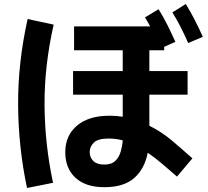

<svg xmlns="http://www.w3.org/2000/svg" viewBox="-20 -869 1040 959"><path d="M920 -654Q880 -745 841 -807L908 -849Q933 -808 954 -767Q975 -726 993 -685ZM941 -78 864 13Q825 -21 789 -51.5Q753 -82 718 -106Q702 -25 650 20.5Q598 66 501 66Q408 66 357 19Q306 -28 306 -109Q306 -192 364.5 -241.5Q423 -291 527 -291Q561 -291 593 -286V-396H345V-514H593V-618H350V-737H730Q718 -760 704 -782L772 -823Q797 -783 817.5 -741.5Q838 -700 856 -660L800 -635V-618H726V-514H917V-396H726V-241Q788 -210 840.5 -165.5Q893 -121 941 -78ZM115 70Q72 -132 70.5 -343Q69 -554 118 -774L248 -746Q201 -538 202.5 -342.5Q204 -147 245 44ZM428 -110Q428 -82 446.5 -64.5Q465 -47 501 -47Q537 -47 556 -65.5Q575 -84 583 -112Q591 -140 593 -168Q558 -177 523 -177Q469 -177 448.5 -156.5Q428 -136 428 -110Z"/></svg>

Font: Murecho SemiBold
Style: Regular
Weight: 600
Designer: Neil Summerour
Foundry: Positype
Version: Version 1.010; ttfautohint (v1.8.3)